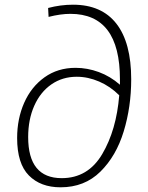

<svg xmlns="http://www.w3.org/2000/svg" viewBox="-20 -791 632 818"><path d="M539 -453Q539 -336 507 -231Q475 -126 407.5 -59.5Q340 7 238 7Q153 7 103 -43.5Q53 -94 53 -203Q53 -285 83 -353Q113 -421 169.5 -461.5Q226 -502 302 -502Q352 -502 401 -484Q450 -466 491 -430V-453Q491 -732 280 -732Q238 -732 187 -719L185 -757Q238 -771 291 -771Q413 -771 476 -690Q539 -609 539 -453ZM488 -385Q450 -423 402.5 -443.5Q355 -464 307 -464Q246 -464 199 -431.5Q152 -399 126 -340.5Q100 -282 100 -207Q100 -32 243 -32Q355 -32 415.5 -134.5Q476 -237 488 -385Z"/></svg>

Font: Bitter Pro Light
Style: Italic
Weight: 300
Italic angle: -9°
Designer: Sol Matas, and Bitter project Authors
Foundry: Sol Matas
Version: Version 1.010